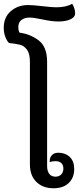

<svg xmlns="http://www.w3.org/2000/svg" viewBox="-56 -1001 429 1027"><path d="M104 -122V-670Q104 -714 88.5 -735Q73 -756 51.5 -761.5Q30 -767 -8 -771Q-20 -783 -28 -805Q-36 -827 -36 -852Q-36 -909 2 -941.5Q40 -974 94 -974Q119 -974 171 -968Q223 -962 244 -962Q299 -962 330 -981Q346 -955 346 -929Q346 -910 321.5 -898Q297 -886 255 -886Q222 -886 166 -898Q123 -907 103 -907Q75 -907 58.5 -894Q42 -881 42 -856Q42 -836 49 -826Q103 -820 149.5 -786Q196 -752 196 -670V-113Q196 -86 207.5 -71Q219 -56 241 -56Q260 -56 271.5 -68Q283 -80 283 -99Q283 -118 272 -128.5Q261 -139 242 -139Q223 -139 210 -134V-141Q210 -159 222 -171.5Q234 -184 256 -184Q293 -184 317 -161.5Q341 -139 341 -97Q341 -51 312 -22.5Q283 6 230 6Q173 6 138.5 -28Q104 -62 104 -122Z"/></svg>

Font: Krub Medium
Style: Regular
Weight: 500
Designer: Ekaluck Peanpanawate
Foundry: Cadson Demak Co.,Ltd.
Version: Version 1.000; ttfautohint (v1.6)